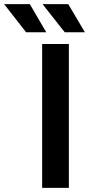

<svg xmlns="http://www.w3.org/2000/svg" viewBox="-111 -914 450 934"><path d="M94 0V-700H224V0ZM204 -757 96 -894H221L302 -757ZM16 -757 -91 -894H34L114 -757Z"/></svg>

Font: MOST Montserrat SemiBold
Style: Regular
Weight: 600
Designer: Julieta Ulanovsky
Foundry: Julieta Ulanovsky
Version: Version 8.000;March 11, 2024;FontCreator 15.0.0.2926 64-bit